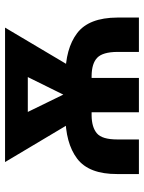

<svg xmlns="http://www.w3.org/2000/svg" viewBox="78 -664 586 783"><g transform="rotate(-90 371.5 -273.0)"><path d="M193.8 0H52.7V-87.9Q52.2 -204.1 115.7 -252Q179.2 -299.8 291.5 -299.8H453.1Q564 -299.8 627.2 -252Q690.4 -204.1 690.9 -87.9V0H550.8V-87.9Q550.3 -147.5 527.1 -169.9Q503.9 -192.4 453.1 -192.9H291.5Q243.7 -192.4 218.8 -171.4Q193.8 -150.4 193.8 -87.9ZM568.8 -545.9V-453.1H200.2V-545.9ZM345.2 -244.6 494.1 -545.9H649.9L437.5 -188H361.8ZM260.7 -545.9 409.2 -241.7 390.6 -188H314.9L101.6 -545.9ZM444.8 -254.9V0H304.7V-254.9Z"/></g></svg>

Font: Inter Cardless Tabular Bold
Style: Bold
Weight: 700
Designer: Rasmus Andersson
Foundry: rsms
Version: Version 4.000;git-4fc901f